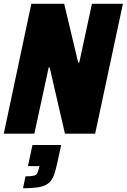

<svg xmlns="http://www.w3.org/2000/svg" viewBox="-21 -708 671 1017"><path d="M-1 0 145 -688H319L393 -377H399L466 -688H630L483 0H323L242 -351H237L161 0ZM101 289 114 226Q142 226 155.5 223Q169 220 175 211.5Q181 203 184 187L188 172H127L151 60H303L284 148Q275 191 265 218.5Q255 246 237 261.5Q219 277 186.5 283Q154 289 101 289Z"/></svg>

Font: Saira SemiCondensed ExtraBold
Style: Italic
Weight: 800
Width: 4
Italic angle: -12°
Designer: Hector Gatti with collaboration of the Omnibus-Type team
Foundry: Omnibus-Type
Version: Version 1.101